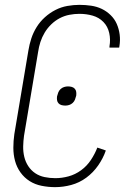

<svg xmlns="http://www.w3.org/2000/svg" viewBox="-20 -763 540 791"><path d="M207 8Q179 8 151.5 2.5Q124 -3 102 -17Q80 -31 64.5 -52.5Q49 -74 42 -100Q35 -126 35 -154Q35 -182 39 -210L97 -555Q101 -580 109 -604.5Q117 -629 131 -651.5Q145 -674 165 -692Q185 -710 208.5 -722Q232 -734 257.5 -738.5Q283 -743 307 -743Q332 -743 355.5 -739.5Q379 -736 399 -726.5Q419 -717 435.5 -701Q452 -685 461 -664.5Q470 -644 473 -620.5Q476 -597 472 -573L471 -567H431V-572Q436 -600 430 -627Q424 -654 406 -672.5Q388 -691 362 -698.5Q336 -706 307 -706Q287 -706 266 -702Q245 -698 226 -688Q207 -678 191 -662.5Q175 -647 164 -628.5Q153 -610 146.5 -590Q140 -570 137 -549L79 -204Q76 -182 75.5 -160Q75 -138 80 -117Q85 -96 96.5 -78.5Q108 -61 125 -49.5Q142 -38 163.5 -33.5Q185 -29 208 -29Q235 -29 262.5 -36.5Q290 -44 314 -61.5Q338 -79 354.5 -104Q371 -129 381 -155L416 -143Q405 -111 384.5 -81.5Q364 -52 335.5 -31Q307 -10 273.5 -1Q240 8 207 8ZM249 -328Q241 -328 233.5 -330Q226 -332 221 -337.5Q216 -343 215 -350.5Q214 -358 215 -366Q217 -374 220 -382Q223 -390 229.5 -396Q236 -402 244 -404.5Q252 -407 260 -407Q268 -407 275.5 -405Q283 -403 288 -397.5Q293 -392 294 -384.5Q295 -377 294 -369Q292 -361 289 -353Q286 -345 279.5 -339Q273 -333 265 -330.5Q257 -328 249 -328Z"/></svg>

Font: Iosevka Curly Extralight
Style: Italic
Weight: 200
Italic angle: -9°
Monospace: yes
Designer: Belleve Invis
Foundry: Belleve Invis
Version: Version 22.1.2; ttfautohint (v1.8.4)